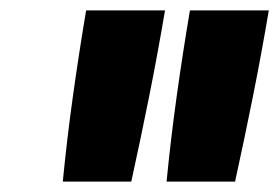

<svg xmlns="http://www.w3.org/2000/svg" viewBox="-20 -792 540 370"><path d="M101 -442Q109 -524 120.5 -606.5Q132 -689 146 -772H298Q284 -689 267.5 -606.5Q251 -524 233 -442ZM301 -442Q309 -524 320.5 -606.5Q332 -689 346 -772H498Q484 -689 467.5 -606.5Q451 -524 433 -442Z"/></svg>

Font: Iosevka Heavy
Style: Italic
Weight: 900
Italic angle: -9°
Monospace: yes
Designer: Belleve Invis
Foundry: Belleve Invis
Version: Version 32.5.0; ttfautohint (v1.8.4)